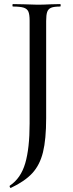

<svg xmlns="http://www.w3.org/2000/svg" viewBox="-20 -645 355 940"><path d="M33 275H32Q30 275 28 270.5Q26 266 28 264Q82 228 103.5 154.5Q125 81 125 -40V-544Q125 -574 119 -588Q113 -602 96 -607.5Q79 -613 43 -613Q41 -613 41 -619Q41 -625 43 -625L97 -624Q141 -622 164 -622Q191 -622 231 -624L275 -625Q277 -625 277 -619Q277 -613 275 -613Q244 -613 230 -607Q216 -601 211 -586.5Q206 -572 206 -542V-67Q206 37 190.5 100Q175 163 138 203Q101 243 33 275Z"/></svg>

Font: Cormorant Infant Medium
Style: Regular
Weight: 500
Designer: Christian Thalmann (Catharsis Fonts)
Foundry: Catharsis Fonts
Version: Version 4.000